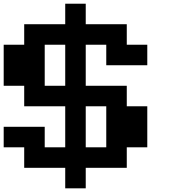

<svg xmlns="http://www.w3.org/2000/svg" viewBox="-20 -909 929 1040"><path d="M333.3 -444.4V-666.7H222.2V-444.4ZM444.4 -111.1H555.6V-333.3H444.4ZM333.3 0H111.1V-111.1H0V-222.2H222.2V-111.1H333.3V-333.3H111.1V-444.4H0V-666.7H111.1V-777.8H333.3V-888.9H444.4V-777.8H666.7V-666.7H777.8V-555.6H555.6V-666.7H444.4V-444.4H666.7V-333.3H777.8V-111.1H666.7V0H444.4V111.1H333.3Z"/></svg>

Font: Pixeloid Sans
Style: Bold
Weight: 700
Monospace: yes
Designer: GGBot
Version: 0.3